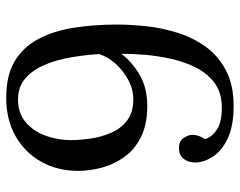

<svg xmlns="http://www.w3.org/2000/svg" viewBox="-97 -659 772 618"><g transform="rotate(-90 289.0 -350.0)"><path d="M257 16Q192 16 151.5 -3.5Q111 -23 93 -52Q75 -81 75 -107Q75 -129 86 -144Q97 -159 119 -160Q143 -161 153.5 -145.5Q164 -130 164 -117Q164 -96 150 -76Q157 -54 180.5 -38Q204 -22 252 -22Q298 -22 329 -44Q360 -66 379 -102.5Q398 -139 408 -182.5Q418 -226 421.5 -269Q425 -312 425 -346Q400 -312 358 -287Q316 -262 257 -262Q197 -262 156.5 -282.5Q116 -303 92.5 -336Q69 -369 58.5 -408Q48 -447 48 -485Q48 -550 77 -602.5Q106 -655 159 -685.5Q212 -716 284 -716Q355 -716 400.5 -689Q446 -662 472 -613.5Q498 -565 508.5 -500Q519 -435 519 -359Q519 -315 513.5 -264.5Q508 -214 492.5 -164.5Q477 -115 448 -74.5Q419 -34 372 -9Q325 16 257 16ZM278 -307Q310 -307 339.5 -322.5Q369 -338 392 -363Q415 -388 424 -417Q421 -464 413 -510Q405 -556 388.5 -594Q372 -632 345 -655Q318 -678 277 -678Q234 -678 205 -653.5Q176 -629 161.5 -590Q147 -551 147 -507Q147 -479 152 -444.5Q157 -410 170.5 -378.5Q184 -347 210 -327Q236 -307 278 -307Z"/></g></svg>

Font: Lora
Style: Regular
Weight: 400
Designer: Olga Karpushina, Alexei Vanyashin (Cyrillic)
Foundry: Cyreal
Version: Version 3.005; ttfautohint (v1.8.4.7-5d5b)